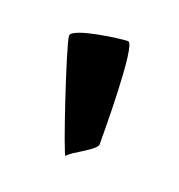

<svg xmlns="http://www.w3.org/2000/svg" viewBox="-55 -828 274 294"><g transform="rotate(20 82.5 -681.0)"><path d="M21 -757C21 -744 77 -577 79 -582C83 -590 125 -608 122 -618C122 -630 122 -780 109 -780C97 -780 21 -770 21 -757Z"/></g></svg>

Font: Ampere
Style: UltCnd
Weight: 400
Version: Version 1